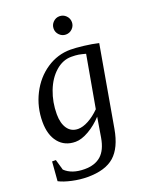

<svg xmlns="http://www.w3.org/2000/svg" viewBox="-160 -747 820 1045"><g transform="rotate(-20 250.0 -224.5)"><path d="M204.1 -50.8Q231.4 -50.8 264.9 -68.8Q298.3 -86.9 330.1 -118.7L383.8 -420.4Q372.1 -423.3 362.8 -425.8Q353.5 -428.2 344.5 -429.7Q335.4 -431.2 325.2 -431.9Q314.9 -432.6 301.8 -432.6Q252.9 -432.6 210.9 -396Q168.9 -359.4 145 -297.4Q121.1 -235.4 121.1 -165.5Q121.1 -112.8 142.8 -81.8Q164.6 -50.8 204.1 -50.8ZM323.2 -78.1Q288.1 -39.6 244.9 -14.6Q201.7 10.3 167 10.3Q105 10.3 69.3 -33.4Q33.7 -77.1 33.7 -152.8Q33.7 -238.3 71 -311.8Q108.4 -385.3 172.1 -428Q235.8 -470.7 310.5 -470.7Q339.8 -470.7 387 -465.1Q434.1 -459.5 470.7 -450.7L388.7 17.1Q370.6 120.1 318.1 166.5Q265.6 212.9 163.1 212.9Q120.1 212.9 74.2 202.9Q28.3 192.9 0.5 178.2L9.3 66.9H31.2L48.8 128.4Q88.4 167 162.6 167Q222.2 167 257.3 136Q292.5 105 304.2 36.6ZM370.1 -608.9Q370.1 -587.4 354.5 -571.8Q338.9 -556.2 316.9 -556.2Q295.4 -556.2 279.8 -571.8Q264.2 -587.4 264.2 -608.9Q264.2 -630.9 279.8 -646.5Q295.4 -662.1 316.9 -662.1Q338.9 -662.1 354.5 -646.5Q370.1 -630.9 370.1 -608.9Z"/></g></svg>

Font: Tinos
Style: Italic
Weight: 400
Italic angle: -16.333°
Designer: Steve Matteson
Foundry: Monotype Imaging Inc.
Version: Version 1.32